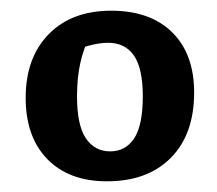

<svg xmlns="http://www.w3.org/2000/svg" viewBox="-20 -742 405 359"><path d="M180 -403Q109 -403 68.5 -444.5Q28 -486 28 -559Q28 -634 71 -678Q114 -722 188 -722Q261 -722 302 -681.5Q343 -641 343 -569Q343 -491 299.5 -447Q256 -403 180 -403ZM186 -459Q215 -459 231 -483.5Q247 -508 247 -562Q247 -614 230.5 -638Q214 -662 182 -662Q166 -662 145.5 -656.5Q125 -651 93 -640L149 -677Q136 -651 130 -623.5Q124 -596 124 -562Q124 -508 140.5 -483.5Q157 -459 186 -459Z"/></svg>

Font: Piazzolla 24pt
Style: Bold
Weight: 700
Designer: Juan Pablo del Peral
Foundry: Huerta Tipografica
Version: Version 2.005